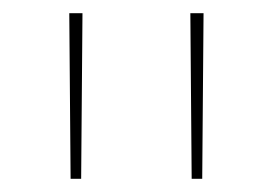

<svg xmlns="http://www.w3.org/2000/svg" viewBox="-20 -682 414 291"><path d="M103 -411H87L85 -662H105ZM286.5 -411H270.5L268.5 -662H288.5Z"/></svg>

Font: Anek Latin Expanded Thin
Style: Regular
Weight: 250
Width: 7
Designer: Yesha Goshar
Foundry: Ek Type
Version: Version 1.003